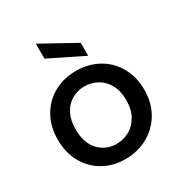

<svg xmlns="http://www.w3.org/2000/svg" viewBox="-188 -937 1014 1079"><g transform="rotate(-30 319.0 -398.0)"><path d="M314 9Q236 9 173 -26.5Q110 -62 74 -126.5Q38 -191 38 -276Q38 -360 75 -425Q112 -490 176 -525Q240 -560 319 -560Q398 -560 462 -525Q526 -490 563 -425Q600 -360 600 -276Q600 -192 562 -127Q524 -62 458.5 -26.5Q393 9 314 9ZM314 -90Q358 -90 396.5 -111Q435 -132 459 -174Q483 -216 483 -276Q483 -336 460 -377.5Q437 -419 399 -440Q361 -461 317 -461Q273 -461 235.5 -440Q198 -419 176 -377.5Q154 -336 154 -276Q154 -187 199.5 -138.5Q245 -90 314 -90ZM422 -683V-599L201 -708V-805Z"/></g></svg>

Font: A Bank Premium Med
Style: Regular
Weight: 500
Designer: Ninad Kale (Devanagari), Jonny Pinhorn (Latin), Htun Naung (Myanmar)
Foundry: Indian Type Foundry
Version: 4.004